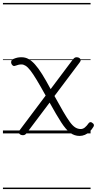

<svg xmlns="http://www.w3.org/2000/svg" viewBox="-20 -909 660 1308"><path d="M522 17Q487 17 458 -4.5Q429 -26 397 -75.5Q365 -125 318 -210L166 -8Q158 3 152 7.5Q146 12 137 12Q120 12 112 2Q104 -8 114 -22L291 -258Q255 -323 230 -364.5Q205 -406 187 -429Q169 -452 154.5 -461Q140 -470 127 -470Q116 -470 107 -468Q98 -466 84 -461Q74 -457 66.5 -463Q59 -469 56 -480Q55 -489 58.5 -496.5Q62 -504 70 -507Q87 -514 99 -516.5Q111 -519 126 -519Q153 -519 174.5 -507Q196 -495 218.5 -470Q241 -445 267 -403.5Q293 -362 325 -302L472 -498Q481 -510 487 -514.5Q493 -519 502 -519Q513 -519 520.5 -514Q528 -509 529.5 -501.5Q531 -494 523 -484L351 -255Q386 -191 411.5 -147.5Q437 -104 456 -78Q475 -52 492.5 -41Q510 -30 530 -30Q545 -30 558 -40.5Q571 -51 585 -71Q590 -77 597 -77Q604 -77 610 -71Q618 -66 619.5 -59.5Q621 -53 617 -46Q606 -27 591 -12.5Q576 2 558.5 9.5Q541 17 522 17ZM0 369H597V379H0ZM0 -20H597V0H0ZM0 -505H597V-500H0ZM0 -889H597V-879H0Z"/></svg>

Font: Playwrite HR Lijeva Guides
Style: Regular
Weight: 400
Designer: Veronika Burian, José Scaglione
Foundry: TypeTogether
Version: Version 1.003